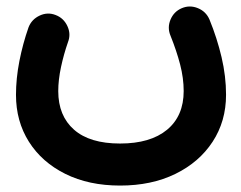

<svg xmlns="http://www.w3.org/2000/svg" viewBox="-20 -299 743 591"><path d="M349.7 272.2Q446.2 272.2 519.6 236.4Q593 200.6 634.4 137.4Q675.8 74.2 675.8 -7.3Q675.8 -64.3 662 -123Q648.2 -181.6 624.8 -238.9Q614.1 -263.7 589.1 -273.9Q564 -284.2 539.3 -273.7Q515.1 -263.3 504.8 -238.5Q494.4 -213.6 505 -188.7Q523.3 -143.2 534.4 -100.8Q545.4 -58.3 545.4 -18.9Q545.4 58 494.2 100.4Q443 142.8 349.6 142.8Q256.2 142.8 207.8 100.1Q159.3 57.4 159.3 -18.6Q159.3 -52.7 167.8 -92.7Q176.4 -132.6 189.2 -169.2Q199 -194.1 187.4 -218.8Q175.9 -243.4 151.4 -252.7Q126.7 -262.5 102.2 -251.1Q77.6 -239.7 67.9 -215Q50.3 -165 39.7 -111.1Q29.2 -57.3 29.2 -7Q29.2 74.2 69 137.3Q108.9 200.4 181.2 236.3Q253.5 272.2 349.7 272.2Z"/></svg>

Font: Mikhak VF
Style: Regular
Weight: 100
Designer: Amin Abedi
Version: Version 3.001